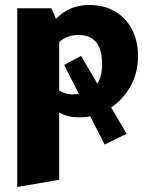

<svg xmlns="http://www.w3.org/2000/svg" viewBox="-20 -460 600 769"><path d="M297 10Q252 10 220.5 -7.5Q189 -25 170 -53L206 -108Q217 -95 234.5 -88.5Q252 -82 269 -82Q309 -82 336 -96Q363 -110 376 -136.5Q389 -163 389 -200Q389 -240 379 -266.5Q369 -293 348 -306.5Q327 -320 294 -320Q267 -320 243 -309Q219 -298 199 -273L153 -320Q193 -382 236 -411Q279 -440 338 -440Q398 -440 442 -413.5Q486 -387 509.5 -340.5Q533 -294 533 -236Q533 -166 500.5 -110.5Q468 -55 414 -22.5Q360 10 297 10ZM49 289V-427H186L217 -354V260ZM237 -200 305 -236 487 76 399 119Z"/></svg>

Font: Ysabeau Infant Black
Style: Regular
Weight: 900
Designer: Christian Thalmann (Catharsis Fonts)
Version: Version 2.001;gftools[0.9.30]; featfreeze: ss01,ss02,lnum